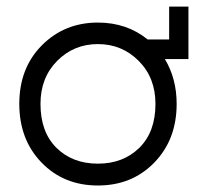

<svg xmlns="http://www.w3.org/2000/svg" viewBox="-20 -551 620 588"><path d="M104 -232.9Q104 -146.5 153.1 -98.1Q202.1 -49.8 279.8 -49.8Q357.4 -49.8 406.7 -98.4Q456.1 -147 456.1 -232.9Q456.1 -313 404.8 -364.5Q353.5 -416 279.8 -416Q206.1 -416 155 -364.5Q104 -313 104 -232.9ZM39.1 -232.9Q39.1 -342.8 108.4 -412.4Q177.7 -481.9 279.8 -481.9Q368.2 -481.9 432.1 -430.2H498V-530.8H557.1V-370.1H484.9Q521 -310.1 521 -232.9Q521 -123.5 452.6 -53.2Q384.3 17.1 279.8 17.1Q175.3 17.1 107.2 -53.2Q39.1 -123.5 39.1 -232.9Z"/></svg>

Font: Kreadon
Style: Regular
Weight: 400
Designer: kohakuno
Foundry: StudioGnu
Version: Version 1.000;Glyphs 3.1.2 (3151)